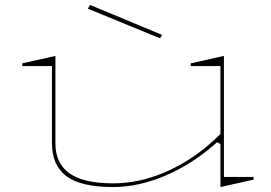

<svg xmlns="http://www.w3.org/2000/svg" viewBox="-20 -741 1095 776"><path d="M437 15Q307 15 248.5 -29Q190 -73 190 -162V-474H70V-485L204 -515V-162Q204 -80 261.5 -40Q319 0 437 0Q513 0 588.5 -23.5Q664 -47 736 -91.5Q808 -136 871 -200V-474H751V-485L885 -515V-26H1005V-15L871 15V-159L857 -166Q760 -79 650.5 -32Q541 15 437 15ZM627 -586 335 -706 344 -721 635 -600Z"/></svg>

Font: Kalnia Expanded Thin
Style: Regular
Weight: 250
Width: 7
Designer: Frida Medrano
Foundry: Frida Medrano
Version: Version 1.105